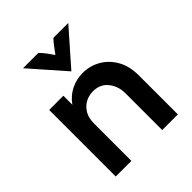

<svg xmlns="http://www.w3.org/2000/svg" viewBox="-178 -739 850 850"><g transform="rotate(-45 246.5 -314.5)"><path d="M56.2 0V-416.7H145.1V-360.4Q168.1 -393.1 202.4 -410.4Q236.8 -427.8 277.1 -427.8Q321.5 -427.8 359.7 -406.2Q397.9 -384.7 421.5 -343.8Q445.1 -302.8 445.1 -244.4V0H347.2V-231.2Q347.2 -273.6 322.2 -305.9Q297.2 -338.2 250.7 -338.2Q225.7 -338.2 203.8 -326.4Q181.9 -314.6 168.1 -291.7Q154.2 -268.8 154.2 -233.3V0ZM245.8 -468.8 104.9 -629.2H200.7Q213.9 -616 224.7 -601.7Q235.4 -587.5 247.9 -569.4Q261.1 -587.5 271.9 -601.7Q282.6 -616 295.1 -629.2H388.2L247.2 -468.8Z"/></g></svg>

Font: Afacad Flux Medium
Style: Regular
Weight: 500
Designer: Kristian Moeller
Foundry: Dicotype
Version: Version 1.100